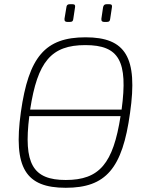

<svg xmlns="http://www.w3.org/2000/svg" viewBox="-20 -879 702 911"><path d="M299 -775H312C323 -775 327 -779 328 -791L336 -844C338 -854 335 -859 324 -859H311C300 -859 296 -854 295 -844L286 -790C285 -779 290 -775 299 -775ZM474 -775H487C498 -775 502 -779 503 -791L511 -844C513 -854 510 -859 499 -859H486C475 -859 471 -854 469 -844L461 -790C460 -779 465 -775 474 -775ZM386 -702C194 -702 116 -609 79 -347C42 -82 102 12 292 12C482 12 561 -79 597 -343C635 -607 576 -702 386 -702ZM385 -665C545 -665 588 -589 557 -359H123C158 -587 223 -665 385 -665ZM292 -25C135 -25 91 -103 119 -328H552C517 -103 452 -25 292 -25Z"/></svg>

Font: Exo 2 Extra Light
Style: Italic
Weight: 250
Italic angle: -8°
Designer: Natanael Gama
Version: Version 1.001;PS 001.001;hotconv 1.0.88;makeotf.lib2.5.64775